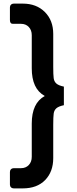

<svg xmlns="http://www.w3.org/2000/svg" viewBox="-20 -851 428 1064"><path d="M35 172V102Q35 93 41 87Q47 81 56 81H96Q123 81 139.5 63.5Q156 46 156 18V-166Q156 -280 228 -319Q191 -340 173.5 -378Q156 -416 156 -473V-656Q156 -684 139.5 -701.5Q123 -719 96 -719H51Q35 -719 35 -740V-810Q35 -819 41 -825Q47 -831 56 -831H106Q182 -831 228.5 -784.5Q275 -738 275 -663V-480Q275 -436 277.5 -417.5Q280 -399 292.5 -388Q305 -377 334 -371V-268Q305 -262 292.5 -251Q280 -240 277.5 -221.5Q275 -203 275 -159V25Q275 101 230 147Q185 193 106 193H56Q47 193 41 187Q35 181 35 172Z"/></svg>

Font: Miriam Libre
Style: Bold
Weight: 700
Designer: Michal Sahar
Foundry: Hagilda
Version: Version 1.001